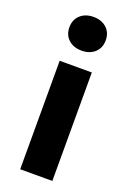

<svg xmlns="http://www.w3.org/2000/svg" viewBox="-141 -774 558 825"><g transform="rotate(20 138.0 -361.5)"><path d="M65 0V-496H212V0ZM138 -569Q101 -569 78 -590Q55 -611 55 -646Q55 -681 78 -702Q101 -723 138 -723Q175 -723 198 -702Q221 -681 221 -646Q221 -611 198 -590Q175 -569 138 -569Z"/></g></svg>

Font: Source Sans 3 ExtraLight
Style: Bold
Weight: 700
Version: Version 3.052;hotconv 1.1.0;makeotfexe 2.6.0